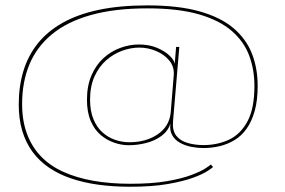

<svg xmlns="http://www.w3.org/2000/svg" viewBox="-20 -686 1057 712"><path d="M462 6.5Q544.5 6.5 601.8 -3.5Q659 -13.5 694.8 -26.5Q730.5 -39.5 748.5 -51.2Q766.5 -63 770 -66.5L762 -76Q758.5 -72.5 741.2 -61.2Q724 -50 688.8 -36.8Q653.5 -23.5 598.2 -14Q543 -4.5 463 -4.5Q389 -4.5 326.5 -15.5Q264 -26.5 214.8 -48.8Q165.5 -71 131.8 -106.2Q98 -141.5 80 -190Q62 -238.5 62 -300.5Q62 -381.5 89 -446.8Q116 -512 172.5 -558.8Q229 -605.5 317 -630.2Q405 -655 526.5 -655Q641 -655 717.8 -632.8Q794.5 -610.5 839.8 -571Q885 -531.5 904.2 -479.5Q923.5 -427.5 923.5 -367Q923.5 -284.5 898 -236.5Q872.5 -188.5 829.5 -168.2Q786.5 -148 734.5 -148Q703 -148 676 -155.8Q649 -163.5 634 -182.2Q619 -201 621.5 -234.5L645 -512H633L628 -449.5Q626.5 -462.5 609.2 -479.2Q592 -496 562.8 -508.5Q533.5 -521 495 -521Q460 -521 425.5 -508.2Q391 -495.5 363.2 -470Q335.5 -444.5 319 -406Q302.5 -367.5 302.5 -316Q302.5 -269 316.8 -236.5Q331 -204 354.2 -184.8Q377.5 -165.5 404.5 -156.5Q431.5 -147.5 456.5 -147.5Q490.5 -147.5 523 -156Q555.5 -164.5 579.5 -182.5Q603.5 -200.5 612 -228Q608.5 -202.5 618.5 -184.8Q628.5 -167 647.5 -156.5Q666.5 -146 689.5 -141.5Q712.5 -137 734 -137Q765 -137 794.5 -144Q824 -151 849.8 -166.5Q875.5 -182 894.5 -208.8Q913.5 -235.5 924.5 -274.5Q935.5 -313.5 935.5 -368Q935.5 -433 914.2 -487.2Q893 -541.5 845.5 -581.8Q798 -622 719.5 -644Q641 -666 527 -666Q424.5 -666 346.2 -649.5Q268 -633 211.5 -601Q155 -569 119.2 -523.8Q83.5 -478.5 66.5 -421.8Q49.5 -365 49.5 -298.5Q49.5 -244.5 62.5 -201Q75.5 -157.5 100.2 -123.5Q125 -89.5 160.8 -65Q196.5 -40.5 242.2 -24.8Q288 -9 343.5 -1.2Q399 6.5 462 6.5ZM460 -158.5Q433.5 -158.5 407.5 -167.2Q381.5 -176 360.5 -194.5Q339.5 -213 326.8 -243.5Q314 -274 314 -316.5Q314 -366 330.5 -402.5Q347 -439 374.2 -462.8Q401.5 -486.5 433.5 -498Q465.5 -509.5 496.5 -509.5Q528.5 -509.5 558.5 -497Q588.5 -484.5 607.2 -462.2Q626 -440 624.5 -409.5L613 -268Q607.5 -216.5 564.2 -187.5Q521 -158.5 460 -158.5Z"/></svg>

Font: Anybody Expanded Thin
Style: Regular
Weight: 250
Width: 7
Version: Version 1.113;gftools[0.9.25]